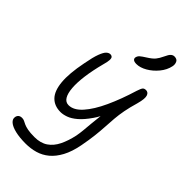

<svg xmlns="http://www.w3.org/2000/svg" viewBox="-309 -843 1181 1181"><g transform="rotate(45 281.5 -252.5)"><path d="M182 261Q130 261 92 252Q54 243 35.5 227Q17 211 21 191Q23 179 31.5 171.5Q40 164 56 164Q67 164 76 168.5Q85 173 97.5 179Q110 185 132.5 189.5Q155 194 193 194Q245 194 279.5 170.5Q314 147 335 104Q356 61 368 5Q373 -22 375.5 -49Q378 -76 381 -110Q384 -141 389 -185Q378 -164 366 -147Q333 -99 302.5 -73Q272 -47 245 -37.5Q218 -28 197 -28Q143 -28 111 -61Q79 -94 72.5 -163.5Q66 -233 88 -343Q100 -408 112.5 -441Q125 -474 137.5 -485.5Q150 -497 163 -497Q173 -497 179 -491Q185 -485 184.5 -468.5Q184 -452 175 -421Q156 -348 148 -288Q140 -228 143.5 -184Q147 -140 161.5 -116.5Q176 -93 202 -93Q246 -93 288 -140Q330 -187 367.5 -268.5Q405 -350 436 -452Q445 -480 452 -488Q459 -496 474 -496Q482 -496 489 -491.5Q496 -487 500 -476.5Q504 -466 502.5 -447.5Q501 -429 493 -400Q478 -349 470.5 -309Q463 -269 460 -232.5Q457 -196 455 -159Q453 -122 448 -77.5Q443 -33 432 25Q419 93 394.5 138.5Q370 184 337.5 211Q305 238 265.5 249.5Q226 261 182 261ZM318 -567Q299 -567 291 -574Q283 -581 285 -592Q288 -606 299 -615.5Q310 -625 334 -640Q366 -660 379.5 -676.5Q393 -693 406 -721Q418 -748 428.5 -757Q439 -766 451 -766Q474 -766 481.5 -750Q489 -734 485 -715Q477 -676 449 -642Q421 -608 385.5 -587.5Q350 -567 318 -567Z"/></g></svg>

Font: Shantell Sans Light Light
Style: Italic
Weight: 300
Italic angle: -11°
Version: Version 1.008;[ac192a2d6]